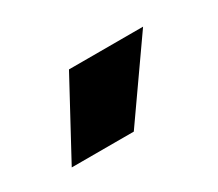

<svg xmlns="http://www.w3.org/2000/svg" viewBox="-43 -776 314 276"><g transform="rotate(-30 114.0 -638.0)"><path d="M16 -576H119L206 -700H83Z"/></g></svg>

Font: Vanilla Cream ExtraBold
Style: Regular
Weight: 800
Designer: Jeremy Tribby, Jinavaṁso
Foundry: Tribby Type
Version: Version 1.422;Glyphs 3.1.2 (3151)